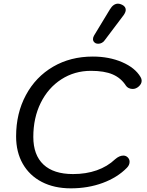

<svg xmlns="http://www.w3.org/2000/svg" viewBox="-20 -1019 803 1049"><path d="M68 -274Q68 -400 121.5 -499.5Q175 -599 270 -654.5Q365 -710 487 -710Q576 -710 647 -679.5Q718 -649 748 -598Q754 -588 754 -578Q754 -561 738.5 -547Q723 -533 705 -533Q693 -533 683 -538Q673 -543 668 -551Q641 -593 595.5 -612.5Q550 -632 477 -632Q387 -632 315 -585.5Q243 -539 202.5 -457Q162 -375 162 -271Q162 -172 217.5 -120Q273 -68 379 -68Q450 -68 508.5 -88.5Q567 -109 609 -149Q632 -169 654 -169Q668 -169 678 -159Q688 -149 688 -135Q688 -117 673 -102Q621 -49 541 -19.5Q461 10 367 10Q276 10 208.5 -25Q141 -60 104.5 -124Q68 -188 68 -274ZM488 -805Q488 -815 494 -825L580 -967Q599 -999 625 -999Q635 -999 647 -993Q667 -983 667 -965Q667 -953 656 -937L552 -799Q546 -790 536.5 -785Q527 -780 517 -780Q508 -780 502 -783Q488 -791 488 -805Z"/></svg>

Font: Kodchasan Medium
Style: Italic
Weight: 500
Italic angle: -10°
Version: Version 1.000; ttfautohint (v1.6)